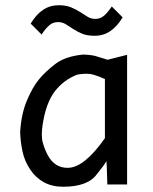

<svg xmlns="http://www.w3.org/2000/svg" viewBox="-20 -710 590 739"><path d="M144.5 -232.9Q137.2 -187.5 144.8 -160.6Q152.3 -133.8 164.8 -111.1Q177.2 -88.4 196 -76.2Q214.8 -64 240.2 -64Q272.5 -64 308.3 -92.8Q344.2 -121.6 383.8 -178.2V-405.8Q364.3 -415 340.3 -422.4Q316.4 -429.7 277.8 -422.9Q226.1 -403.3 191.9 -359.6Q157.7 -315.9 144.5 -232.9ZM389.6 -89.8Q379.9 -72.3 353.5 -40.5Q318.8 8.8 223.1 8.8Q180.2 8.8 148.4 -8.8Q116.7 -26.4 95.5 -58.6Q74.2 -90.8 66.4 -128.2Q58.6 -165.5 57.6 -201.2Q61.5 -270 83 -321.8Q104.5 -373.5 129.6 -404.1Q154.8 -434.6 193.1 -463.9Q231.4 -493.2 299.8 -500Q332.5 -499 349.6 -493.7Q366.7 -488.3 394 -480L469.2 -499V0H393.1L391.1 -65.9ZM98.1 -619.1Q119.1 -654.3 145.8 -672.1Q172.4 -689.9 206.1 -689.9Q234.4 -689.9 253.9 -681.6Q273.4 -673.3 288.6 -663.6Q303.7 -653.8 317.1 -645.5Q330.6 -637.2 347.2 -637.2Q366.7 -637.2 381.6 -650.6Q396.5 -664.1 410.2 -685.1L452.1 -643.1Q430.7 -607.9 404.3 -590.1Q377.9 -572.3 344.2 -572.3Q315.4 -572.3 296.1 -580.3Q276.9 -588.4 261.7 -598.4Q246.6 -608.4 233.2 -616.7Q219.7 -625 203.1 -625Q183.1 -625 168.5 -611.6Q153.8 -598.1 140.1 -577.1ZM0 -490.2Z"/></svg>

Font: Code New Roman
Style: Regular
Weight: 400
Monospace: yes
Designer: Sam Radian
Foundry: Code New Roman
Version: Version 2.00 November 29, 2014